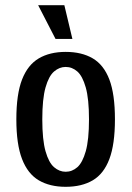

<svg xmlns="http://www.w3.org/2000/svg" viewBox="-20 -710 507 740"><path d="M233 10Q172 10 129.5 -15Q87 -40 65 -97Q43 -154 43 -250Q43 -347 65 -403.5Q87 -460 129.5 -485Q172 -510 233 -510Q295 -510 337.5 -485Q380 -460 401.5 -403.5Q423 -347 423 -250Q423 -154 401.5 -97Q380 -40 337.5 -15Q295 10 233 10ZM233 -48Q258 -48 278 -65.5Q298 -83 310.5 -127Q323 -171 323 -250Q323 -329 310.5 -373Q298 -417 278 -434.5Q258 -452 233 -452Q209 -452 188.5 -434.5Q168 -417 155.5 -373Q143 -329 143 -250Q143 -171 155.5 -127Q168 -83 188.5 -65.5Q209 -48 233 -48ZM194 -560 127 -690H228L259 -560Z"/></svg>

Font: Cuprum Medium
Style: Regular
Weight: 500
Designer: Jovanny Lemonad
Foundry: Jovanny Lemonad
Version: Version 3.000